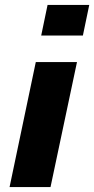

<svg xmlns="http://www.w3.org/2000/svg" viewBox="-20 -763 384 783"><path d="M148 -618 174 -743H344L318 -618ZM19 0 126 -510H294L186 0Z"/></svg>

Font: Saira SemiExpanded
Style: Bold Italic
Weight: 700
Width: 6
Italic angle: -12°
Designer: Hector Gatti with collaboration of the Omnibus-Type team
Foundry: Omnibus-Type
Version: Version 1.101